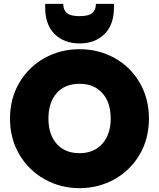

<svg xmlns="http://www.w3.org/2000/svg" viewBox="-20 -972 827 999"><path d="M394 7Q295 7 212 -39.5Q129 -86 80.5 -168.5Q32 -251 32 -355Q32 -459 80.5 -541.5Q129 -624 212 -670Q295 -716 394 -716Q494 -716 576.5 -670Q659 -624 707 -541.5Q755 -459 755 -355Q755 -251 707 -168.5Q659 -86 576 -39.5Q493 7 394 7ZM394 -175Q469 -175 512.5 -224Q556 -273 556 -355Q556 -439 512.5 -487.5Q469 -536 394 -536Q318 -536 275 -487.5Q232 -439 232 -355Q232 -272 275 -223.5Q318 -175 394 -175ZM573 -934Q573 -843 523.5 -794.5Q474 -746 394 -746Q314 -746 264.5 -794.5Q215 -843 215 -934V-952H309Q309 -920 328 -904Q347 -888 394 -888Q441 -888 460 -904Q479 -920 479 -952H573Z"/></svg>

Font: Fz Poppins ExtBd
Style: Regular
Weight: 800
Designer: Ninad Kale (Devanagari), Jonny Pinhorn (Latin)
Foundry: Indian Type Foundry
Version: Vit hóa bi Vntype.Com & FontZin.Com